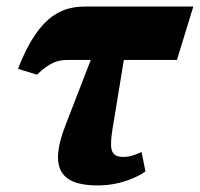

<svg xmlns="http://www.w3.org/2000/svg" viewBox="-20 -556 610 586"><path d="M278 10C350 10 404 -18 424 -33L412 -92C392 -83 376 -77 356 -77C315 -77 315 -105 323 -160L358 -373H520L570 -536H243C180 -536 102 -521 35 -346L93 -328C130 -365 157 -373 186 -373H257L180 -174C130 -46 161 10 278 10Z"/></svg>

Font: Noto Serif ExtraCondensed Black
Style: Italic
Weight: 900
Width: 2
Italic angle: -12°
Designer: Monotype Design Team
Foundry: Monotype Imaging Inc.
Version: Version 2.014